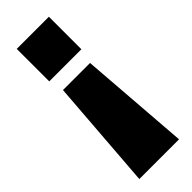

<svg xmlns="http://www.w3.org/2000/svg" viewBox="-234 -586 752 752"><g transform="rotate(-45 142.0 -210.0)"><path d="M231 -560V-380H53V-560ZM217 -318 252 140H32L67 -318Z"/></g></svg>

Font: Tektur SemiCondensed ExtraBold
Style: Regular
Weight: 800
Width: 4
Designer: Adam Jagosz
Foundry: Adam Jagosz
Version: Version 1.005;gftools[0.9.30]